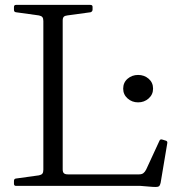

<svg xmlns="http://www.w3.org/2000/svg" viewBox="-20 -759 753 784"><path d="M157 0V-739H236V-67Q236 -56 241 -51.5Q246 -47 257 -47H548Q559 -47 565.5 -52Q572 -57 577 -67L631 -184Q634 -192 643 -189L656 -185Q665 -183 663 -174L636 -13Q634 -5 631.5 -1Q629 3 622.5 4Q616 5 602 4L553 0ZM45 0Q37 0 37 -9V-20Q37 -29 45 -30L139 -43Q149 -45 153 -50Q157 -55 157 -66V-217H236V0ZM37 -730Q37 -739 45 -739H349Q358 -739 358 -731V-720Q358 -712 350 -709L255 -696Q245 -695 240.5 -690.5Q236 -686 236 -675V-522H157V-673Q157 -684 153 -689Q149 -694 139 -696L45 -709Q37 -710 37 -719ZM544 -341Q519 -341 501 -357Q483 -373 483 -397Q483 -422 501 -437.5Q519 -453 544 -453Q569 -453 587 -437.5Q605 -422 605 -397Q605 -373 587 -357Q569 -341 544 -341Z"/></svg>

Font: Hahmlet Light
Style: Regular
Weight: 300
Designer: Minjoo Ham & Mark Frömberg
Foundry: hypertype
Version: Version 1.002